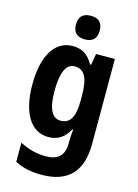

<svg xmlns="http://www.w3.org/2000/svg" viewBox="-145 -838 829 1155"><g transform="rotate(15 269.5 -260.5)"><path d="M274 -761C226 -761 199 -739 199 -687C199 -637 227 -614 274 -614C319 -614 347 -637 347 -687C347 -738 321 -761 274 -761ZM215 -557C106 -557 39 -453 39 -271C39 -93 105 10 212 10C273 10 312 -18 342 -72H347C344 -48 342 -17 342 4V15C342 93 301 126 228 126C171 126 122 113 66 85V204C114 229 166 240 232 240C403 240 479 148 479 -18V-547H362L350 -477H343C312 -533 273 -557 215 -557ZM257 -442C320 -442 345 -392 345 -278V-252C345 -151 319 -104 259 -104C205 -104 178 -157 178 -269C178 -383 205 -442 257 -442Z"/></g></svg>

Font: Noto Sans Thai Looped Condensed
Style: Bold
Weight: 700
Width: 3
Designer: Sasikarn Vongin, Ben Mitchell
Foundry: The Fontpad Ltd
Version: Version 1.001